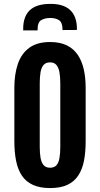

<svg xmlns="http://www.w3.org/2000/svg" viewBox="-20 -957 514 986"><path d="M237.3 8.8Q184.6 8.8 148.9 -7.6Q113.3 -23.9 92.5 -54.9Q71.8 -85.9 62.7 -130.6Q53.7 -175.3 53.7 -232.4V-506.3Q53.7 -575.2 71.5 -628.2Q89.4 -681.2 129.9 -711.2Q170.4 -741.2 237.3 -741.2Q288.1 -741.2 323 -724.1Q357.9 -707 379.2 -675.5Q400.4 -644 410.2 -601.1Q419.9 -558.1 419.9 -506.3V-232.4Q419.9 -176.3 411.4 -131.8Q402.8 -87.4 382.1 -55.9Q361.3 -24.4 326.2 -7.8Q291 8.8 237.3 8.8ZM237.3 -95.7Q259.3 -95.7 270.5 -109.1Q281.7 -122.6 285.6 -146.5Q289.6 -170.4 289.6 -201.7V-529.3Q289.6 -562.5 285.2 -586.4Q280.8 -610.4 269.5 -623.5Q258.3 -636.7 237.3 -636.7Q215.3 -636.7 203.9 -623.5Q192.4 -610.4 188.2 -586.4Q184.1 -562.5 184.1 -529.3V-201.7Q184.1 -170.4 188.2 -146.5Q192.4 -122.6 203.9 -109.1Q215.3 -95.7 237.3 -95.7ZM99.1 -800.8V-807.1Q98.6 -871.1 132.3 -903.8Q166 -936.5 236.3 -937Q304.7 -938 339.6 -906Q374.5 -874 375 -810.5V-803.2L301.3 -802.7Q300.8 -843.3 282 -854.2Q263.2 -865.2 235.8 -864.7Q210 -864.3 191.2 -853.3Q172.4 -842.3 172.9 -800.8Z"/></svg>

Font: Antonio
Style: Bold
Weight: 700
Designer: Vernon Adams
Foundry: Vernon Adams
Version: Version 1.002